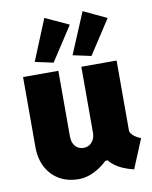

<svg xmlns="http://www.w3.org/2000/svg" viewBox="-88 -858 739 932"><g transform="rotate(-10 281.0 -392.0)"><path d="M225.6 7.8Q170.4 7.8 129.6 -15.9Q88.9 -39.6 66.4 -82.3Q43.9 -125 43.9 -182.6V-527.3H217.8V-203.1Q217.8 -173.8 232.9 -155.8Q248 -137.7 274.4 -137.7Q291 -137.7 303.7 -146Q316.4 -154.3 323.7 -168.9Q331.1 -183.6 331.1 -203.1V-527.3H504.9V-182.6Q504.9 -170.4 519.5 -157.5Q534.2 -144.5 556.6 -135.7L497.1 7.8Q437 -6.3 400.6 -35.2Q364.3 -64 363.3 -97.7L393.6 -57.6H329.1L408.2 -106.4Q373 -54.7 323.2 -23.4Q273.4 7.8 225.6 7.8ZM202.1 -570.3 112.3 -589.8 195.3 -792 311.5 -738.3ZM388.7 -570.3 298.8 -589.8 383.8 -792 498 -738.3Z"/></g></svg>

Font: Reddit Mono Black
Style: Regular
Weight: 900
Monospace: yes
Designer: Stephen Hutchings
Foundry: Reddit
Version: Version 1.014